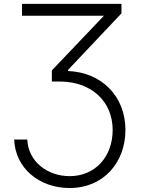

<svg xmlns="http://www.w3.org/2000/svg" viewBox="-20 -747 726 983"><path d="M52.6 -32.7C57.9 114 181.1 215.6 336.3 215.6C511 215.6 622.2 84.2 622.2 -82C622.2 -252.8 501.8 -376.1 328.5 -383.5V-389.2L601.9 -678.6V-727.3H92.7V-666.5H512.1L245.4 -386.4V-329.5H292.3C447.4 -327.1 556.8 -229 556.8 -81.3C556.8 53.6 468.8 154.8 337 154.8C219.5 154.8 124.3 77.8 119.7 -32.7Z"/></svg>

Font: Karasuma Gothic
Style: Light
Weight: 300
Designer: Rasmus Andersson / Ryoko Nishizuka
Foundry: rsms
Version: Version 1.00